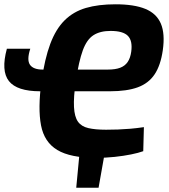

<svg xmlns="http://www.w3.org/2000/svg" viewBox="-23 -723 786 894"><path d="M464 -7 436 151H332L347 -7ZM164 -298Q56 -298 18.5 -345.5Q-19 -393 9 -496H118Q101 -444 116.5 -421.5Q132 -399 176 -399H479Q514 -399 536.5 -407.5Q559 -416 571.5 -434.5Q584 -453 588 -482Q595 -533 572.5 -556Q550 -579 492 -579Q443 -579 412 -559Q381 -539 362.5 -488.5Q344 -438 330 -345Q319 -270 321.5 -224.5Q324 -179 340 -156.5Q356 -134 388.5 -126.5Q421 -119 471 -119Q499 -119 526.5 -120Q554 -121 583.5 -123.5Q613 -126 647 -131L644 -19Q622 -11 587.5 -4Q553 3 511 7.5Q469 12 424 12Q305 12 244 -24.5Q183 -61 168 -139.5Q153 -218 170 -343Q185 -449 211 -518.5Q237 -588 278 -628.5Q319 -669 377 -686Q435 -703 515 -703Q602 -703 654 -681.5Q706 -660 726 -613Q746 -566 735 -489Q725 -419 697 -377Q669 -335 618.5 -316.5Q568 -298 489 -298Z"/></svg>

Font: Exo 2
Style: Bold Italic
Weight: 700
Italic angle: -8°
Designer: Natanael Gama
Foundry: Natanael Gama
Version: Version 2.010